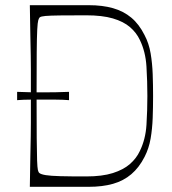

<svg xmlns="http://www.w3.org/2000/svg" viewBox="-20 -720 664 740"><path d="M95 0Q96 -72 97 -118Q98 -164 98.5 -194.5Q99 -225 99 -247.5Q99 -270 99 -293.5Q99 -317 99 -350Q99 -383 99 -406.5Q99 -430 99 -452.5Q99 -475 98.5 -505.5Q98 -536 97 -582Q96 -628 95 -700H322Q375 -700 415.5 -688.5Q456 -677 486 -652Q516 -627 537 -585Q554 -553 560.5 -514.5Q567 -476 568.5 -434.5Q570 -393 570 -350Q570 -307 568.5 -265.5Q567 -224 560.5 -186Q554 -148 537 -115Q516 -74 486 -48.5Q456 -23 415.5 -11.5Q375 0 322 0ZM312 -40Q374 -40 415 -53Q456 -66 481 -88Q506 -110 519 -138Q541 -183 544.5 -238.5Q548 -294 548 -350Q548 -406 544.5 -463.5Q541 -521 519 -566Q506 -594 481 -615.5Q456 -637 415 -649Q374 -661 312 -661Q248 -661 210.5 -660.5Q173 -660 155.5 -658.5Q138 -657 133 -653Q130 -650 127.5 -642Q125 -634 123.5 -605.5Q122 -577 121.5 -517Q121 -457 121 -350Q121 -247 121.5 -188Q122 -129 123 -101.5Q124 -74 126 -65Q128 -56 132 -53Q138 -48 156.5 -45Q175 -42 212.5 -41Q250 -40 312 -40ZM46 -334V-366Q71 -365 95.5 -364.5Q120 -364 145 -364Q171 -364 196 -364.5Q221 -365 246 -366V-334Q221 -336 196 -336Q171 -336 145 -336Q120 -336 95.5 -336Q71 -336 46 -334Z"/></svg>

Font: Ojuju ExtraLight
Style: Regular
Weight: 200
Designer: Chisaokwu Joboson, Mirko Velimirovic
Foundry: Udi Foundry
Version: Version 1.000